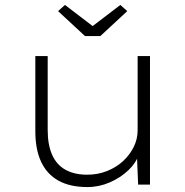

<svg xmlns="http://www.w3.org/2000/svg" viewBox="-20 -747 748 777"><path d="M334 10Q263 10 216.5 -16Q170 -42 146.5 -92Q123 -142 123 -216V-520H173V-221Q173 -161 191 -120.5Q209 -80 245 -60Q281 -40 333 -40Q376 -40 413.5 -55Q451 -70 478 -95Q505 -120 521 -152Q537 -184 537 -220V-520H587V0H539L534 -121H541Q531 -88 499.5 -58Q468 -28 424.5 -9Q381 10 334 10ZM324 -601 215 -702 243 -727 370 -630H340L467 -727L495 -702L386 -601Z"/></svg>

Font: Lexend Exa ExtraLight
Style: Regular
Weight: 250
Designer: Bonnie Shaver-Troup, Thomas Jockin
Foundry: Lexend
Version: Version 1.007